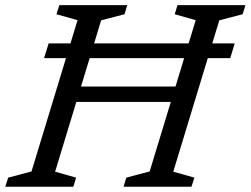

<svg xmlns="http://www.w3.org/2000/svg" viewBox="-38 -708 950 728"><path d="M198 -321.5 215.5 -380H680.5L663 -321.5ZM129 -487.5 146.5 -543.5H852L835 -487.5ZM256 -631.5 176 -654 187 -688.5H444.5L434 -654L345.5 -631L171 -57L250.5 -34.5L240 0H-18L-7 -34.5L81.5 -58ZM704 -631.5 624.5 -654 635 -688.5H892.5L882 -654L793.5 -631L619 -57L699 -34.5L688 0H430.5L441 -34.5L529.5 -58Z"/></svg>

Font: Newsreader 12pt
Style: Italic
Weight: 400
Italic angle: -17°
Version: Version 1.003